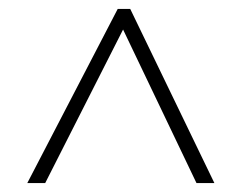

<svg xmlns="http://www.w3.org/2000/svg" viewBox="-20 -735 540 429"><path d="M41 -326H81L255 -669L419 -326H459L271 -715H243Z"/></svg>

Font: Noto Sans Mono ExtraCondensed ExtraLight
Style: Regular
Weight: 200
Width: 2
Designer: Monotype Design Team
Foundry: Monotype Imaging Inc.
Version: Version 2.014